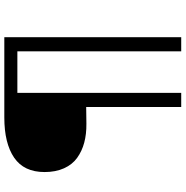

<svg xmlns="http://www.w3.org/2000/svg" viewBox="-5 -735 860 890"><g transform="rotate(-90 425.0 -290.0)"><path d="M296.5 -319.5Q248.5 -319 209 -329.5Q169.5 -340 138.2 -362.5Q107 -385 89.8 -423.5Q72.5 -462 72.5 -513.5Q72.5 -609 139.2 -654.5Q206 -700 325.5 -700H697.5V120H632V-639.5H439.5V120H374V-320.5Z"/></g></svg>

Font: League Mono Wide Light
Style: Regular
Weight: 300
Width: 8
Designer: Tyler Finck
Foundry: The League of Moveable Type / Tyler Finck
Version: Version 2.210